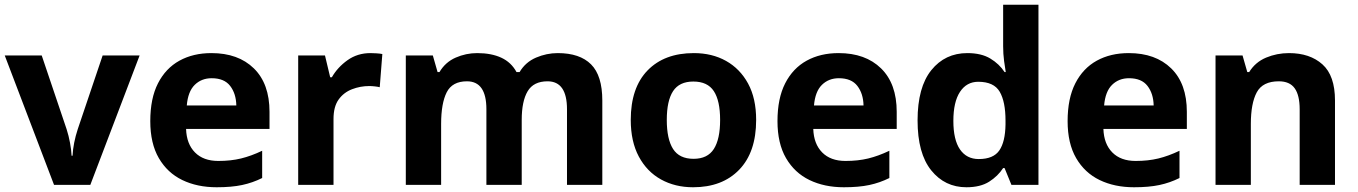

<svg xmlns="http://www.w3.org/2000/svg" viewBox="-20 -780 5727 810"><path d="M208 0 0 -546H156L261 -235Q270 -207 275.5 -177Q281 -147 282 -123H286Q289 -177 308 -235L413 -546H569L361 0Z M872 -556Q985 -556 1051 -491.5Q1117 -427 1117 -308V-236H765Q767 -173 802.5 -137Q838 -101 901 -101Q954 -101 997 -111.5Q1040 -122 1086 -144V-29Q1046 -9 1001.5 0.5Q957 10 894 10Q812 10 749 -20.5Q686 -51 650 -113Q614 -175 614 -269Q614 -365 646.5 -428.5Q679 -492 737 -524Q795 -556 872 -556ZM873 -450Q830 -450 801.5 -422Q773 -394 768 -335H977Q976 -385 951 -417.5Q926 -450 873 -450Z M1543 -556Q1554 -556 1569 -555Q1584 -554 1593 -552L1582 -412Q1575 -414 1561.5 -415.5Q1548 -417 1538 -417Q1500 -417 1465 -403.5Q1430 -390 1408.5 -360Q1387 -330 1387 -278V0H1238V-546H1351L1373 -454H1380Q1404 -496 1446 -526Q1488 -556 1543 -556Z M2333 -556Q2426 -556 2473.5 -508.5Q2521 -461 2521 -356V0H2372V-319Q2372 -437 2290 -437Q2231 -437 2206 -395Q2181 -353 2181 -274V0H2032V-319Q2032 -437 1950 -437Q1888 -437 1864.5 -390.5Q1841 -344 1841 -257V0H1692V-546H1806L1826 -476H1834Q1859 -518 1902.5 -537Q1946 -556 1993 -556Q2053 -556 2095 -536.5Q2137 -517 2159 -476H2172Q2197 -518 2241.5 -537Q2286 -556 2333 -556Z M3170 -274Q3170 -138 3098.5 -64Q3027 10 2904 10Q2828 10 2768.5 -23Q2709 -56 2675 -119.5Q2641 -183 2641 -274Q2641 -410 2712 -483Q2783 -556 2907 -556Q2984 -556 3043 -523Q3102 -490 3136 -427.5Q3170 -365 3170 -274ZM2793 -274Q2793 -193 2819.5 -151.5Q2846 -110 2906 -110Q2965 -110 2991.5 -151.5Q3018 -193 3018 -274Q3018 -355 2991.5 -395.5Q2965 -436 2905 -436Q2846 -436 2819.5 -395.5Q2793 -355 2793 -274Z M3518 -556Q3631 -556 3697 -491.5Q3763 -427 3763 -308V-236H3411Q3413 -173 3448.5 -137Q3484 -101 3547 -101Q3600 -101 3643 -111.5Q3686 -122 3732 -144V-29Q3692 -9 3647.5 0.5Q3603 10 3540 10Q3458 10 3395 -20.5Q3332 -51 3296 -113Q3260 -175 3260 -269Q3260 -365 3292.5 -428.5Q3325 -492 3383 -524Q3441 -556 3518 -556ZM3519 -450Q3476 -450 3447.5 -422Q3419 -394 3414 -335H3623Q3622 -385 3597 -417.5Q3572 -450 3519 -450Z M4057 10Q3966 10 3908.5 -61.5Q3851 -133 3851 -272Q3851 -412 3909 -484Q3967 -556 4061 -556Q4120 -556 4158 -533Q4196 -510 4218 -476H4223Q4220 -492 4216 -522.5Q4212 -553 4212 -585V-760H4361V0H4247L4218 -71H4212Q4190 -37 4153 -13.5Q4116 10 4057 10ZM4109 -109Q4171 -109 4196 -145.5Q4221 -182 4222 -255V-271Q4222 -351 4197.5 -393Q4173 -435 4107 -435Q4058 -435 4030 -392.5Q4002 -350 4002 -270Q4002 -190 4030 -149.5Q4058 -109 4109 -109Z M4742 -556Q4855 -556 4921 -491.5Q4987 -427 4987 -308V-236H4635Q4637 -173 4672.5 -137Q4708 -101 4771 -101Q4824 -101 4867 -111.5Q4910 -122 4956 -144V-29Q4916 -9 4871.5 0.5Q4827 10 4764 10Q4682 10 4619 -20.5Q4556 -51 4520 -113Q4484 -175 4484 -269Q4484 -365 4516.5 -428.5Q4549 -492 4607 -524Q4665 -556 4742 -556ZM4743 -450Q4700 -450 4671.5 -422Q4643 -394 4638 -335H4847Q4846 -385 4821 -417.5Q4796 -450 4743 -450Z M5418 -556Q5506 -556 5559 -508.5Q5612 -461 5612 -356V0H5463V-319Q5463 -378 5442 -407.5Q5421 -437 5375 -437Q5307 -437 5282 -390.5Q5257 -344 5257 -257V0H5108V-546H5222L5242 -476H5250Q5276 -518 5321.5 -537Q5367 -556 5418 -556Z"/></svg>

Font: Noto IKEA Latin
Style: Bold
Weight: 700
Designer: Monotype Design Team
Foundry: Monotype Imaging Inc.
Version: Version 1.0